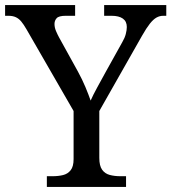

<svg xmlns="http://www.w3.org/2000/svg" viewBox="-25 -734 673 754"><path d="M159 0V-42H182Q204 -42 222.5 -46.5Q241 -51 252.5 -65.5Q264 -80 264 -109V-298L79 -619Q68 -638 58.5 -649.5Q49 -661 37 -666.5Q25 -672 8 -672H-5V-714H270V-672H233Q206 -672 197.5 -662.5Q189 -653 189 -640Q189 -626 195 -612Q201 -598 207 -587L281 -453Q298 -422 310.5 -392Q323 -362 331 -339Q340 -360 357 -391Q374 -422 391 -453L455 -568Q465 -585 469 -600.5Q473 -616 473 -628Q473 -650 457.5 -661Q442 -672 413 -672H384V-714H628V-672H616Q602 -672 589.5 -665Q577 -658 563.5 -641Q550 -624 533 -594L365 -298V-114Q365 -83 376 -67.5Q387 -52 406 -47Q425 -42 447 -42H470V0Z"/></svg>

Font: Noto Serif Bengali
Style: Regular
Weight: 400
Designer: Juan Bruce, Universal Thirst, Indian Type Foundry and the Monotype Design Team.
Foundry: Monotype Imaging Inc.
Version: Version 2.003